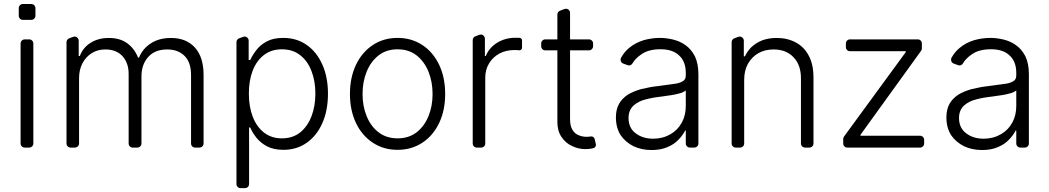

<svg xmlns="http://www.w3.org/2000/svg" viewBox="-20 -744 5291 968"><path d="M83.8 -20.6V-524.5Q83.8 -533.4 90 -539.4Q96.2 -545.5 104.8 -545.5H127.5Q136 -545.5 142 -539.4Q148.1 -533.4 148.1 -524.5V-20.6Q148.1 -12.1 142 -6Q136 0 127.5 0H104.8Q96.2 0 90 -6Q83.8 -12.1 83.8 -20.6ZM74.6 -703.1Q74.6 -711.6 80.6 -717.7Q86.6 -723.7 95.2 -723.7H137.8Q146.3 -723.7 152.5 -717.7Q158.7 -711.6 158.7 -703.1V-664.8Q158.7 -655.9 152.5 -649.9Q146.3 -643.8 137.8 -643.8H95.2Q86.6 -643.8 80.6 -649.9Q74.6 -655.9 74.6 -664.8Z M315.3 -20.6V-531.2Q315.3 -538 319.1 -543.3Q322.8 -548.7 328.8 -550.8L348.7 -558.2Q353.7 -559.7 355.8 -559.7Q364.3 -559.7 370.6 -553.4Q376.8 -547.2 376.8 -538.7V-461.6H382.5Q398.4 -504.3 436.8 -528.1Q475.1 -552.6 528.8 -552.6Q585.2 -552.6 621.4 -525.9Q658 -499.3 676.1 -453.5H680.8Q698.9 -498.6 740.8 -525.6Q782 -552.6 842.3 -552.6Q918.3 -552.6 962.4 -504.6Q1006.4 -456.7 1006.4 -365.4V-20.6Q1006.4 -12.1 1000.2 -6Q994 0 985.4 0H963.8Q955.3 0 949.2 -6Q943.2 -12.1 943.2 -20.6V-365.4Q943.2 -430 910.2 -462.4Q877.5 -494.7 823.2 -494.7Q760.7 -494.7 726.9 -456.3Q693.2 -418.3 693.2 -359V-20.6Q693.2 -12.1 687 -6Q680.8 0 672.2 0H649.1Q640.6 0 634.6 -6Q628.6 -12.1 628.6 -20.6V-371.1Q628.6 -426.5 597.7 -460.6Q566.8 -494.7 510.7 -494.7Q472.3 -494.7 442.8 -476.2Q412.3 -457 395.6 -424.7Q378.6 -392.4 378.6 -349.4V-20.6Q378.6 -12.1 372.3 -6Q366.1 0 357.6 0H335.9Q327.4 0 321.4 -6Q315.3 -12.1 315.3 -20.6Z M1172.2 183.9V-531.6Q1172.2 -538 1176 -543.3Q1179.7 -548.7 1185.7 -550.8L1205.6 -558.2Q1210.6 -559.7 1212.7 -559.7Q1221.2 -559.7 1227.5 -553.6Q1233.7 -547.6 1233.7 -538.7V-441.4H1241.5Q1252.8 -465.9 1272.4 -491.5Q1291.9 -517.4 1324.9 -535.2Q1358.3 -552.9 1408 -552.9Q1475.9 -552.9 1526.3 -517.4Q1576.7 -482.2 1605.1 -418.7Q1633.5 -354.8 1633.5 -271.3Q1633.5 -187.1 1605.1 -123.2Q1577.1 -60 1526.3 -24.1Q1475.9 11.4 1409.1 11.4Q1359.7 11.4 1326 -6.4Q1293.3 -23.8 1272.4 -50.1Q1252.1 -76.3 1241.5 -101.2H1235.8V183.9Q1235.8 192.5 1229.8 198.5Q1223.7 204.5 1214.8 204.5H1192.8Q1184.3 204.5 1178.3 198.5Q1172.2 192.5 1172.2 183.9ZM1254.3 -155.2Q1273.8 -104.8 1311.4 -75.3Q1348.7 -46.5 1401.3 -46.5Q1455.6 -46.5 1493.3 -76.3Q1530.5 -106.5 1550.4 -157.7Q1570 -208.5 1570 -272.4Q1570 -335.6 1550.4 -385.7Q1531.2 -436.4 1493.6 -465.6Q1456.3 -495.4 1401.3 -495.4Q1348 -495.4 1310.7 -466.6Q1273.8 -438.6 1253.9 -387.8Q1234.7 -337.7 1234.7 -272.4Q1234.7 -206 1254.3 -155.2Z M1859.7 -24.5Q1805 -60.4 1774.9 -123.6Q1744.3 -187.5 1744.3 -270.2Q1744.3 -353.7 1774.9 -417.6Q1805.4 -481.2 1859.7 -517Q1913.7 -552.9 1984.7 -552.9Q2054.7 -552.9 2109.4 -517Q2163.4 -481.2 2193.9 -417.6Q2224.4 -353.7 2224.4 -270.2Q2224.4 -187.5 2193.9 -123.6Q2163.7 -60.4 2109.4 -24.5Q2054.7 11.4 1984.4 11.4Q1913.7 11.4 1859.7 -24.5ZM1828.5 -158.4Q1849.4 -106.9 1888.5 -77.1Q1928.3 -46.5 1984.4 -46.5Q2040.8 -46.5 2080.6 -77.1Q2119.3 -107.2 2140.3 -158.4Q2160.9 -208.5 2160.9 -270.2Q2160.9 -331.7 2140.3 -382.5Q2119.7 -433.6 2080.6 -464.5Q2041.2 -495.4 1984.4 -495.4Q1927.9 -495.4 1888.5 -464.5Q1849.4 -433.9 1828.5 -382.5Q1807.9 -331.7 1807.9 -270.2Q1807.9 -208.5 1828.5 -158.4Z M2363.3 -20.6V-541.5Q2363.3 -548.3 2367 -553.6Q2370.7 -558.9 2376.8 -561.1L2396.7 -568.5Q2401.6 -570 2403.8 -570Q2412.3 -570 2418.5 -563.7Q2424.7 -557.5 2424.7 -549V-461.6H2429.3Q2445.3 -502.5 2486.2 -528.4Q2527.3 -553.6 2578.5 -553.6Q2589.5 -553.6 2595.9 -553.3H2599.1Q2604.4 -552.9 2608.1 -549.2Q2611.9 -545.5 2611.9 -540.1V-503.6Q2611.9 -497.5 2607.4 -493.6Q2603 -489.7 2596.9 -490.4Q2587.4 -491.8 2573.9 -491.8Q2531.6 -491.8 2497.9 -474.1Q2464.8 -456 2445.7 -424.4Q2426.5 -393.1 2426.5 -352.3V-20.6Q2426.5 -12.1 2420.5 -6Q2414.4 0 2405.5 0H2383.9Q2375.4 0 2369.3 -6Q2363.3 -12.1 2363.3 -20.6Z M2864 -7.8Q2831.3 -22.7 2811.1 -53.3Q2790.1 -83.8 2790.1 -128.6V-490.1H2729.4Q2720.5 -490.1 2714.5 -496.3Q2708.5 -502.5 2708.5 -511V-524.5Q2708.5 -533.4 2714.5 -539.4Q2720.5 -545.5 2729.4 -545.5H2790.1V-670.8Q2790.1 -677.6 2794 -682.9Q2797.9 -688.2 2804 -690.3L2826 -698.5Q2831 -699.9 2833.1 -699.9Q2841.6 -699.9 2847.8 -693.9Q2854 -687.9 2854 -679V-545.5H2949.2Q2957.7 -545.5 2964 -539.4Q2970.2 -533.4 2970.2 -524.5V-511Q2970.2 -502.5 2964 -496.3Q2957.7 -490.1 2949.2 -490.1H2854V-143.5Q2854 -109.7 2865.8 -89.8Q2877.5 -70.3 2896.7 -62.5Q2915.8 -54.3 2936.8 -54.3Q2948.5 -54.3 2958.5 -56.1Q2965.2 -57.2 2970.7 -53.4Q2976.2 -49.7 2978 -43.3L2984 -17.4Q2984.4 -16 2984.4 -13.5Q2984.4 -7.8 2981 -3.2Q2977.6 1.4 2971.9 2.8L2964.8 4.6Q2951 7.8 2931.1 7.8Q2896.3 7.8 2864 -7.8Z M3174.7 -6.4Q3133.5 -27 3109 -62.5Q3085.2 -100.5 3085.2 -152Q3085.2 -192.1 3100.9 -220.5Q3115.4 -246.4 3144.5 -266.3Q3172.9 -283.4 3210.9 -294.4Q3261 -306.5 3295.1 -309.7L3336.3 -315.3Q3368.6 -319.6 3373.2 -320.3Q3404.1 -323.5 3421.2 -333.8Q3437.5 -342.3 3437.5 -362.9V-376.4Q3437.5 -433.2 3404.5 -463.8Q3372.2 -495.7 3309.7 -495.7Q3249.3 -495.7 3213.1 -469.8Q3183.2 -449.6 3168.3 -424Q3165.8 -419.4 3161 -416.7Q3156.2 -414.1 3151.3 -414.1Q3147.7 -414.1 3143.5 -415.8L3122.5 -423.3Q3116.1 -425.4 3112.4 -430.8Q3108.7 -436.1 3108.7 -442.8Q3108.7 -448.5 3111.2 -453.1Q3128.9 -484 3151.6 -502.1Q3182.5 -528.4 3225.5 -541.5Q3266.7 -552.9 3307.5 -552.9Q3337.7 -552.9 3373.2 -544.7Q3409.1 -535.9 3435.4 -516.7Q3464.1 -497.2 3483.3 -460.6Q3501.1 -423.3 3501.1 -370V-21Q3501.1 -12.1 3495 -6Q3489 0 3480.1 0H3458.5Q3449.9 0 3443.7 -6Q3437.5 -12.1 3437.5 -21V-86.3H3434.7Q3421.5 -60.7 3400.2 -39.4Q3378.6 -16 3344.1 -2.1Q3311.4 12.4 3264.9 12.4Q3215.6 12.4 3174.7 -6.4ZM3183.9 -72.8Q3219.5 -44.7 3273.4 -44.7Q3321.4 -44.7 3360.8 -67.5Q3397.4 -88.8 3418 -126.8Q3437.5 -163.4 3437.5 -209.2V-288Q3432.9 -283 3414.8 -275.6Q3394.5 -269.9 3376.4 -266.3L3361.5 -263.8Q3345.9 -261 3333.8 -259.9L3323.2 -258.2Q3300.4 -255 3295.1 -254.6Q3253.6 -249.3 3216.3 -237.2Q3184.7 -224.8 3166.2 -203.8Q3148.8 -181.5 3148.8 -149.9Q3148.8 -99.1 3183.9 -72.8Z M3668.7 -20.6V-531.2Q3668.7 -538 3672.4 -543.3Q3676.1 -548.7 3682.2 -550.8L3702.1 -558.2Q3707 -559.7 3709.2 -559.7Q3717.7 -559.7 3723.9 -553.4Q3730.1 -547.2 3730.1 -538.7V-459.9H3735.8Q3755 -502.1 3795.5 -527Q3836.6 -552.6 3896.3 -552.6Q3951 -552.6 3992.9 -529.5Q4035.2 -506.7 4057.9 -462.4Q4081.3 -418.3 4081.3 -353.3V-20.6Q4081.3 -12.1 4075.3 -6Q4069.2 0 4060.4 0H4038.7Q4030.2 0 4024.1 -6Q4018.1 -12.1 4018.1 -20.6V-349.4Q4018.1 -416.9 3980.5 -455.6Q3943.2 -494.7 3880.3 -494.7Q3836.6 -494.7 3804 -476.2Q3771 -457.7 3751.1 -422.9Q3731.9 -388.5 3731.9 -340.9V-20.6Q3731.9 -12.1 3725.9 -6Q3719.8 0 3710.9 0H3689.3Q3680.8 0 3674.7 -6Q3668.7 -12.1 3668.7 -20.6Z M4231.2 -20.6V-43.3Q4231.2 -49.7 4235.1 -55.4L4546.5 -481.2V-485.8H4265.6Q4256.7 -485.8 4250.7 -491.8Q4244.7 -497.9 4244.7 -506.4V-524.5Q4244.7 -533.4 4250.7 -539.4Q4256.7 -545.5 4265.6 -545.5H4607.2Q4615.8 -545.5 4621.8 -539.4Q4627.8 -533.4 4627.8 -524.5V-500Q4627.8 -493.6 4623.9 -487.9L4318.2 -64.3V-59.7H4618.6Q4627.1 -59.7 4633.2 -53.6Q4639.2 -47.6 4639.2 -38.7V-20.6Q4639.2 -12.1 4633.2 -6Q4627.1 0 4618.6 0H4252.1Q4243.3 0 4237.2 -6Q4231.2 -12.1 4231.2 -20.6Z M4840.9 -6.4Q4799.7 -27 4775.2 -62.5Q4751.4 -100.5 4751.4 -152Q4751.4 -192.1 4767 -220.5Q4781.6 -246.4 4810.7 -266.3Q4839.1 -283.4 4877.1 -294.4Q4927.2 -306.5 4961.3 -309.7L5002.5 -315.3Q5034.8 -319.6 5039.4 -320.3Q5070.3 -323.5 5087.4 -333.8Q5103.7 -342.3 5103.7 -362.9V-376.4Q5103.7 -433.2 5070.7 -463.8Q5038.4 -495.7 4975.9 -495.7Q4915.5 -495.7 4879.3 -469.8Q4849.4 -449.6 4834.5 -424Q4832 -419.4 4827.2 -416.7Q4822.4 -414.1 4817.5 -414.1Q4813.9 -414.1 4809.7 -415.8L4788.7 -423.3Q4782.3 -425.4 4778.6 -430.8Q4774.9 -436.1 4774.9 -442.8Q4774.9 -448.5 4777.3 -453.1Q4795.1 -484 4817.8 -502.1Q4848.7 -528.4 4891.7 -541.5Q4932.9 -552.9 4973.7 -552.9Q5003.9 -552.9 5039.4 -544.7Q5075.3 -535.9 5101.6 -516.7Q5130.3 -497.2 5149.5 -460.6Q5167.3 -423.3 5167.3 -370V-21Q5167.3 -12.1 5161.2 -6Q5155.2 0 5146.3 0H5124.6Q5116.1 0 5109.9 -6Q5103.7 -12.1 5103.7 -21V-86.3H5100.9Q5087.7 -60.7 5066.4 -39.4Q5044.7 -16 5010.3 -2.1Q4977.6 12.4 4931.1 12.4Q4881.7 12.4 4840.9 -6.4ZM4850.1 -72.8Q4885.7 -44.7 4939.6 -44.7Q4987.6 -44.7 5027 -67.5Q5063.6 -88.8 5084.2 -126.8Q5103.7 -163.4 5103.7 -209.2V-288Q5099.1 -283 5081 -275.6Q5060.7 -269.9 5042.6 -266.3L5027.7 -263.8Q5012.1 -261 5000 -259.9L4989.3 -258.2Q4966.6 -255 4961.3 -254.6Q4919.7 -249.3 4882.5 -237.2Q4850.9 -224.8 4832.4 -203.8Q4815 -181.5 4815 -149.9Q4815 -99.1 4850.1 -72.8Z"/></svg>

Font: DeltaSans Light
Style: Regular
Weight: 300
Designer: Rasmus Andersson
Foundry: rsms
Version: Version 3.012